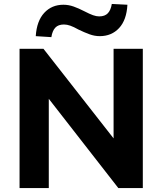

<svg xmlns="http://www.w3.org/2000/svg" viewBox="-20 -952 822 972"><path d="M79 0V-705H200L571 -231H555V-705H703V0H579L212 -471H227V0ZM240 -764 161 -769Q166 -846 204 -887Q242 -928 301 -928Q327 -928 352.5 -919Q378 -910 407 -895Q434 -881 451 -875Q468 -869 482 -869Q511 -869 526 -885Q541 -901 546 -932L625 -928Q621 -851 583 -810Q545 -769 485 -769Q459 -769 433 -778.5Q407 -788 378 -802Q353 -816 336 -822Q319 -828 304 -828Q275 -828 260 -812Q245 -796 240 -764Z"/></svg>

Font: Nunito Sans 10pt ExtraBold
Style: Regular
Weight: 800
Designer: Vernon Adams
Foundry: Vernon Adams
Version: Version 3.101;gftools[0.9.27]